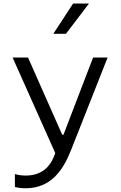

<svg xmlns="http://www.w3.org/2000/svg" viewBox="-20 -822 660 1051"><path d="M272 -637 380 -802.5H467L341 -637ZM49 -507 282.5 16 273 40C253.5 87 211 139 120.5 139C98.5 139 79.5 136 61.5 131V201.5C78.5 206 96.5 208.5 120 208.5C256.5 208.5 324 113.5 368.5 0.5L569 -507H489.5L327.5 -84.5H320.5L133.5 -507Z"/></svg>

Font: Monaspace Neon Light
Style: Regular
Weight: 300
Designer: Riley Cran & the Lettermatic Team
Foundry: Lettermatic
Version: Version 1.200 (Monaspace Neon)